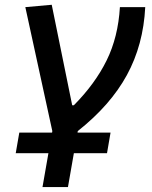

<svg xmlns="http://www.w3.org/2000/svg" viewBox="-20 -547 626 792"><path d="M44.9 85 59.6 0H194.8L195.8 -6.3L84.5 -517.6L193.4 -527.3L277.8 -112.8H284.7Q372.6 -201.7 419.9 -297.9Q467.3 -394 474.6 -517.6H579.1Q571.3 -361.8 503.4 -237.3Q435.5 -112.8 300.8 -6.3L299.8 0H436L421.4 85H284.7L260.3 224.6H155.3L179.7 85Z"/></svg>

Font: Cascadia Mono
Style: Italic
Weight: 400
Italic angle: -10°
Monospace: yes
Designer: Aaron Bell
Foundry: Saja Typeworks
Version: Version 2404.023; ttfautohint (v1.8.4)